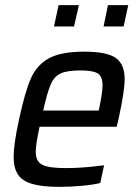

<svg xmlns="http://www.w3.org/2000/svg" viewBox="-20 -719 537 747"><path d="M33 -109Q33 -157 54 -254Q77 -361 100 -413.5Q123 -466 170 -492Q217 -518 308 -518Q396 -518 430.5 -493.5Q465 -469 465 -411Q465 -365 441 -255L434 -226H134Q119 -156 119 -129Q119 -103 130 -89.5Q141 -76 166.5 -70.5Q192 -65 239 -65Q301 -65 385 -76L370 -7Q342 0 297.5 4Q253 8 211 8Q144 8 105 -3.5Q66 -15 49.5 -40.5Q33 -66 33 -109ZM364 -289 367 -303Q379 -361 379 -386Q379 -422 360 -433.5Q341 -445 294 -445Q242 -445 216.5 -433.5Q191 -422 177.5 -391Q164 -360 148 -289ZM190 -616 208 -699H287L268 -616ZM383 -616 400 -699H479L461 -616Z"/></svg>

Font: Saira Semi Condensed
Style: Italic
Weight: 400
Width: 4
Italic angle: -12°
Designer: Hector Gatti with collaboration of the Omnibus-Type team
Foundry: Omnibus-Type
Version: Version 1.001; ttfautohint (v1.8)